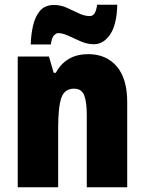

<svg xmlns="http://www.w3.org/2000/svg" viewBox="-20 -792 611 812"><path d="M353 -563Q429 -563 473.5 -511.5Q518 -460 518 -360V0H347V-306Q347 -361 336 -389Q325 -417 293 -417Q253 -417 239.5 -378.5Q226 -340 226 -250V0H55V-553H187L207 -484H216Q259 -563 353 -563ZM110 -604Q111 -644 119.5 -682.5Q128 -721 149 -746Q170 -771 209 -771Q236 -771 262 -759.5Q288 -748 312.5 -736Q337 -724 360 -724Q372 -724 379.5 -735Q387 -746 391 -772H476Q474 -688 446 -646.5Q418 -605 377 -605Q349 -605 321.5 -617Q294 -629 269.5 -640.5Q245 -652 226 -652Q218 -652 208.5 -642.5Q199 -633 195 -604Z"/></svg>

Font: Noto Sans Myanmar UI Condensed Black
Style: Regular
Weight: 900
Width: 3
Designer: Monotype Design Team
Foundry: Monotype Imaging Inc.
Version: Version 2.103; ttfautohint (v1.8.4.7-5d5b)